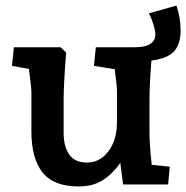

<svg xmlns="http://www.w3.org/2000/svg" viewBox="-20 -664 670 691"><path d="M93 -191V-336Q93 -346 87 -392L84 -416L23 -427L30 -494H198L218 -475Q209 -360 209 -306V-186Q209 -137 229 -108Q249 -79 293 -79Q340 -79 370.5 -120Q401 -161 401 -225V-336Q401 -351 393 -415L318 -427L325 -494H465Q503 -494 521 -506Q539 -518 539 -539Q539 -554 532 -576.5Q525 -599 516 -616L615 -644Q630 -601 630 -554Q630 -507 607.5 -480.5Q585 -454 525 -446Q518 -360 518 -306V-182Q518 -145 526 -71L591 -64L585 0H423L413 -78Q386 -39 350.5 -16Q315 7 263 7Q173 7 133 -43.5Q93 -94 93 -191Z"/></svg>

Font: Andada Pro
Style: Bold
Weight: 700
Designer: Carolina Giovagnoli
Foundry: Huerta Tipografica
Version: Version 3.005; ttfautohint (v1.8.4)